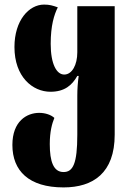

<svg xmlns="http://www.w3.org/2000/svg" viewBox="-20 -563 580 837"><path d="M257 254C386 254 480 191 480 24V-536H317V-335C317 -280 294 -238 260 -238C227 -238 201 -283 201 -372C201 -452 216 -499 232 -531C209 -539 196 -543 172 -543C106 -543 43 -474 43 -358C43 -228 122 -163 200 -163C261 -163 294 -191 317 -232H323C319 -203 317 -175 317 -146V24C317 151 298 187 257 187C213 187 197 141 197 65C197 11 207 -25 217 -49C203 -62 178 -71 151 -71C97 -71 34 -35 34 69C34 181 105 254 257 254Z"/></svg>

Font: Noto Serif Georgian ExtraCondensed Black
Style: Regular
Weight: 900
Width: 2
Designer: Monotype Design Team, Akaki Razmadze
Foundry: Google LLC
Version: Version 2.003